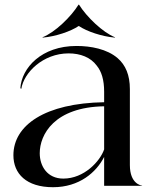

<svg xmlns="http://www.w3.org/2000/svg" viewBox="-20 -776 641 802"><path d="M266.5 -553C316 -553 358.5 -536.5 384 -502C404.5 -477 415 -441.5 415 -393V-349C169 -345 36 -253.5 36 -127.5C36 -50.5 90 6 201.5 6C311.5 6 382.5 -56.5 415 -120.5V0H573.5V-1C569 -1 522.5 -8.5 522.5 -86.5V-404C522.5 -462.5 504.5 -504.5 471.5 -533C427 -571.5 359 -584 299.5 -584C153 -584 70.5 -492.5 65 -407.5L69 -405C79.5 -472.5 159.5 -553 266.5 -553ZM310 -667H308C275.5 -645 212.5 -623.5 159 -619L157 -620C209.5 -640.5 276.5 -705.5 308 -756.5H310C342 -705.5 409 -640.5 461 -620L459 -619C405.5 -623.5 342.5 -645 310 -667ZM146 -136C146 -213.5 206.5 -328.5 415 -332V-152C398 -102.5 331.5 -30 244.5 -30C177.5 -30 146 -82 146 -136Z"/></svg>

Font: Beautique Display Thin
Style: Bold
Weight: 500
Designer: Nhat-Quang Ngo
Version: Version 1.100;Glyphs 3.2.3 (3260)